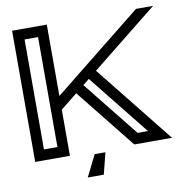

<svg xmlns="http://www.w3.org/2000/svg" viewBox="-87 -768 984 981"><g transform="rotate(-10 405.0 -278.0)"><path d="M164.1 -55.2V-625.5H94.2V-55.2ZM633.8 -55.2 382.3 -370.1 349.6 -343.8 580.1 -55.2ZM749 0H553.2L306.2 -309.1L219.2 -239.3V0H39.1V-680.7H219.2V-310.5L682.1 -680.7H770.5L425.8 -404.8ZM373 125H289.6L345.2 13.7H400.9Z"/></g></svg>

Font: X Company
Style: Regular
Weight: 400
Designer: GGBotNet
Foundry: GGBotNet
Version: 0.90